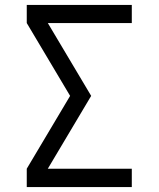

<svg xmlns="http://www.w3.org/2000/svg" viewBox="-20 -755 640 775"><path d="M88 0V-74L263 -368L88 -662V-735H512V-662H173L348 -368L173 -74H512V0Z"/></svg>

Font: Nova Nerd Font
Style: Regular
Weight: 400
Designer: Belleve Invis
Foundry: Belleve Invis
Version: Version 24.1.4; ttfautohint (v1.8.4);Nerd Fonts 3.1.1